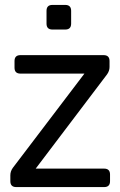

<svg xmlns="http://www.w3.org/2000/svg" viewBox="-20 -760 489 780"><path d="M46 0Q22 0 22 -24V-48Q22 -64 32 -78L323 -461H63Q39 -461 39 -485V-512Q39 -536 63 -536H401Q425 -536 425 -512V-488Q425 -472 415 -458L125 -75H403Q427 -75 427 -51V-24Q427 0 403 0ZM193 -640Q169 -640 169 -664V-716Q169 -740 193 -740H245Q269 -740 269 -716V-664Q269 -640 245 -640Z"/></svg>

Font: Pitagon Sans Text
Style: Regular
Weight: 400
Designer: Travis Tran
Foundry: Pitagon
Version: Version 1.001; ttfautohint (v1.8.4.7-5d5b);gftools[0.9.26]